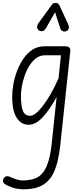

<svg xmlns="http://www.w3.org/2000/svg" viewBox="-26 -866 556 1348"><path d="M59.5 -187.5Q59.5 -228.5 68.2 -276.5Q77 -324.5 95 -371.2Q113 -418 140 -456.5Q167 -495 203.2 -518Q239.5 -541 285.5 -541H435Q447 -541 454.5 -537Q462 -533 465.5 -525.8Q469 -518.5 467.5 -507.5L398 146Q392 203 381.2 253Q370.5 303 352.5 342.5Q334.5 382 307 408Q278.5 435.5 237.5 449.2Q196.5 463 139 463Q98 463 62.8 451.2Q27.5 439.5 7 425.5Q-0.5 420 -3.5 413Q-6.5 406 -5.2 398.2Q-4 390.5 2 383Q11.5 371.5 22.8 371.2Q34 371 41 374.5Q58.5 382.5 83.8 391.8Q109 401 132.5 401Q172.5 401 206.8 391.2Q241 381.5 264 358.5Q287.5 334.5 302 299.5Q316.5 264.5 324.5 224.8Q332.5 185 336.5 148L371.5 -185Q324.5 -98.5 275 -44.2Q225.5 10 174 10Q153 10 132.8 0.2Q112.5 -9.5 95.8 -32Q79 -54.5 69.2 -92.8Q59.5 -131 59.5 -187.5ZM121 -195Q121 -116.5 135.8 -84.8Q150.5 -53 186 -53Q220.5 -53 274.2 -121.5Q328 -190 385 -316L402 -478H291Q256 -478 228.2 -457.8Q200.5 -437.5 180.2 -404.8Q160 -372 147 -334Q134 -296 127.5 -259.2Q121 -222.5 121 -195ZM438.5 -647Q423.5 -642 412 -648.2Q400.5 -654.5 396.5 -668.5L360.5 -780.5L297.5 -669.5Q285 -648 269.8 -647.2Q254.5 -646.5 245 -654Q234 -664.5 234.5 -677.5Q235 -690.5 243 -702L336 -830Q344.5 -842.5 352.8 -844Q361 -845.5 368.5 -845.5Q373 -845.5 380.5 -841Q388 -836.5 391.5 -828L451 -699.5Q461.5 -676.5 455.8 -663.5Q450 -650.5 438.5 -647Z"/></svg>

Font: Edu NSW ACT Hand Pre
Style: Regular
Weight: 400
Designer: Tina and Corey Anderson, Eben Sorkin, Mirko Velimirovic
Foundry: Sorkin Type Co.
Version: Version 2.000